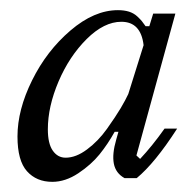

<svg xmlns="http://www.w3.org/2000/svg" viewBox="-20 -691 371 380"><path d="M210 -414.6 214.4 -430.2H207Q193.4 -405.8 177 -385.5Q160.6 -365.2 135 -348.1Q109.4 -331.1 83.5 -331.1Q52.2 -331.1 33.4 -352.1Q14.6 -373 14.6 -420.9Q14.6 -473.6 43.5 -532Q72.3 -590.3 119.4 -630.6Q166.5 -670.9 213.4 -670.9Q225.6 -670.9 235.1 -668Q244.6 -665 251.5 -658.7Q258.3 -652.3 260.7 -649.2Q263.2 -646 268.1 -639.2H275.4V-638.7L283.2 -664.1H327.1L250 -383.3L257.3 -376.5Q281.2 -401.9 305.7 -436.5H330.6Q286.6 -368.2 250.5 -338.4H226.6Q209 -348.1 205.3 -367.2Q201.7 -386.2 210 -414.6ZM74.7 -435.1Q74.7 -406.7 84.5 -392.8Q94.2 -378.9 109.9 -378.9Q130.4 -378.9 152.3 -395.3Q174.3 -411.6 191.7 -436Q209 -460.4 218.8 -476.8Q228.5 -493.2 233.9 -504.9L264.2 -601.6Q258.8 -647.9 220.2 -647.9Q186 -647.9 151.6 -613.8Q117.2 -579.6 95.9 -529.8Q74.7 -480 74.7 -435.1Z"/></svg>

Font: Happy Times at the IKOB Italic
Style: Regular
Weight: 400
Designer: Lucas Le Bihan
Foundry: Lucas Le Bihan
Version: Version 1.000;PS 1.0;hotconv 1.0.88;makeotf.lib2.5.647800